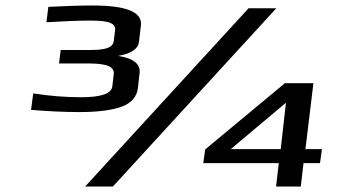

<svg xmlns="http://www.w3.org/2000/svg" viewBox="-20 -679 1235 699"><path d="M394 -408 389 -365C386 -338 348 -325 276 -325C216 -325 158 -330 101 -339L93 -279C154 -274 213 -271 269 -271C338 -271 389 -278 424 -291C458 -304 478 -326 482 -358L488 -411C493 -445 467 -466 413 -475L412 -476C458 -484 483 -501 486 -527L493 -586C499 -635 441 -659 317 -659C269 -659 216 -657 156 -654L149 -598C217 -602 267 -604 299 -604C352 -604 403 -603 399 -569L394 -529C390 -498 343 -497 297 -497H201L195 -448H291C347 -448 399 -445 394 -408ZM1145 -85 1152 -136H1092L1121 -376H1017L727 -135L720 -85H995L985 0H1075L1085 -85ZM1002 -136H820L1021 -305ZM290 0H391L986 -649H885Z"/></svg>

Font: Gamestation Extended
Style: Italic
Weight: 400
Width: 7
Designer: Jonas Hecksher
Foundry: Jonas Hecksher, Playtypeª, e-types AS
Version: Version 1.003